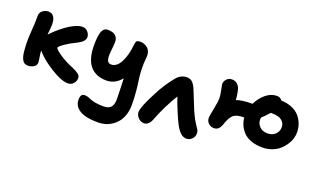

<svg xmlns="http://www.w3.org/2000/svg" viewBox="-85 -1072 2888 1760"><g transform="rotate(20 1358.5 -192.5)"><path d="M146 -46.9Q128.9 -46.9 115.7 -53.5Q102.5 -60.1 93.8 -74.5Q85 -88.9 79.3 -106.9Q73.7 -125 70.6 -152.3Q67.4 -179.7 66.2 -208Q64.9 -236.3 64.9 -274.9Q64.9 -299.3 70.1 -369.4Q75.2 -439.5 75.2 -470.2V-506.8Q75.2 -539.6 100.6 -558.8Q126 -578.1 155.8 -578.1Q190.9 -578.1 209 -551.5Q227.1 -524.9 227.1 -481Q227.1 -447.3 219.2 -377Q238.8 -397.9 268.1 -424.6Q297.4 -451.2 337.4 -481.7Q377.4 -512.2 420.9 -532.7Q464.4 -553.2 498 -553.2Q528.3 -553.2 549.6 -529.5Q570.8 -505.9 570.8 -478Q570.8 -433.1 493.2 -397Q432.6 -367.7 388.9 -336.7Q345.2 -305.7 345.2 -294.9Q345.2 -279.3 405.5 -238.8Q465.8 -198.2 542 -168Q579.6 -150.9 599.9 -135.3Q620.1 -119.6 620.1 -97.2Q620.1 -66.9 599.4 -43.5Q578.6 -20 544.9 -20Q482.4 -20 380.4 -83.3Q278.3 -146.5 223.1 -209Q221.7 -210.4 218.5 -214.1Q215.3 -217.8 213.9 -219.2Q215.8 -189 221.9 -153.8Q228 -118.7 228 -107.9Q228 -79.1 203.4 -63Q178.7 -46.9 146 -46.9Z M928.7 222.2Q805.7 222.2 747.8 185.8Q689.9 149.4 689.9 86.9Q689.9 55.7 700.2 42.2Q710.4 28.8 732.9 28.8Q747.6 28.8 765.1 34.7Q782.7 40.5 799.1 47.9Q815.4 55.2 848.6 61Q881.8 66.9 923.8 66.9Q976.6 66.9 997.8 40.8Q1019 14.6 1019 -34.2Q1019 -82 1016.1 -155Q1013.2 -228 1012.7 -238.8Q953.1 -165 868.7 -165Q765.1 -165 709 -230.7Q652.8 -296.4 652.8 -432.1Q652.8 -485.4 658.2 -521.2Q663.6 -557.1 673.8 -575.2Q684.1 -593.3 695.8 -600.1Q707.5 -606.9 724.1 -606.9Q777.8 -606.9 801.8 -583.5Q825.7 -560.1 824.7 -521Q824.2 -505.4 822.3 -483.2Q820.3 -460.9 818.6 -443.4Q816.9 -425.8 815.4 -405.8Q814 -385.7 815.7 -370.8Q817.4 -356 821.5 -343.5Q825.7 -331.1 835.4 -324.5Q845.2 -317.9 859.9 -317.9Q913.6 -317.9 949.7 -386Q985.8 -454.1 996.1 -562Q999 -589.4 1008.1 -597.7Q1017.1 -606 1041 -606Q1054.2 -606 1068.1 -602.8Q1082 -599.6 1096.9 -591.3Q1111.8 -583 1122.8 -570.3Q1133.8 -557.6 1139.9 -536.4Q1146 -515.1 1143.1 -488.8Q1135.7 -428.7 1138.4 -368.2Q1141.1 -307.6 1147.2 -271Q1153.3 -234.4 1159.7 -169.2Q1166 -104 1166 -34.2Q1166 18.1 1151.9 61.5Q1137.7 105 1114.5 134Q1091.3 163.1 1060.3 183.6Q1029.3 204.1 996.1 213.1Q962.9 222.2 928.7 222.2Z M1326.7 85Q1294.4 85 1270 60.1Q1245.6 35.2 1245.6 3.9Q1245.6 -46.4 1332.5 -210Q1378.9 -301.8 1450.7 -391.1Q1494.6 -445.8 1553.7 -445.8Q1585.4 -445.8 1604.7 -429.7Q1624 -413.6 1642.6 -375Q1654.3 -349.6 1680.4 -282.2Q1706.5 -214.8 1720.7 -182.1Q1757.3 -99.1 1793.9 -47.9Q1806.6 -30.8 1811.3 -19.3Q1815.9 -7.8 1815.9 8.8Q1815.9 40 1793 62.5Q1770 85 1739.7 85Q1680.2 85 1630.9 -11.2Q1610.8 -48.8 1580.8 -121.1Q1550.8 -193.4 1531.7 -250Q1498 -197.3 1459.5 -119.4Q1420.9 -41.5 1397.9 21Q1373.5 85 1326.7 85Z M2422.4 -77.1Q2359.4 -77.1 2311.3 -94.7Q2263.2 -112.3 2235.1 -142.3Q2207 -172.4 2192.1 -206.3Q2177.2 -240.2 2173.3 -278.8Q2135.7 -278.8 2113.3 -273.7Q2090.8 -268.6 2071.3 -254.9Q2038.6 -228.5 2013.7 -151.9Q1993.2 -91.8 1945.3 -91.8Q1913.6 -91.8 1891.1 -112.5Q1868.7 -133.3 1868.7 -168.9Q1868.7 -180.2 1884 -257.8Q1899.4 -335.4 1899.4 -363.8Q1899.4 -394.5 1888.9 -442.4Q1878.4 -490.2 1878.4 -497.1Q1878.4 -525.9 1898.9 -547.4Q1919.4 -568.8 1950.7 -568.8Q1977.5 -568.8 1998.3 -553.2Q2019 -537.6 2028.3 -511.2Q2042.5 -465.8 2046.4 -402.8Q2100.6 -422.9 2201.7 -422.9Q2232.4 -484.9 2281.7 -526.4Q2331.1 -567.9 2390.6 -567.9Q2419.9 -567.9 2441.4 -541Q2501 -539.1 2547.1 -519Q2593.3 -499 2620.6 -466.3Q2647.9 -433.6 2661.6 -395.3Q2675.3 -356.9 2675.3 -314.9Q2675.3 -284.7 2665.3 -252.4Q2655.3 -220.2 2634 -188.7Q2612.8 -157.2 2583.5 -132.6Q2554.2 -107.9 2512.2 -92.5Q2470.2 -77.1 2422.4 -77.1ZM2316.4 -310.1Q2316.4 -272.9 2344.5 -243.9Q2372.6 -214.8 2422.4 -214.8Q2469.7 -214.8 2498.5 -243.2Q2527.3 -271.5 2527.3 -312Q2527.3 -351.6 2496.3 -376.7Q2465.3 -401.9 2400.4 -401.9Q2392.6 -401.9 2388.7 -402.8Q2344.7 -353.5 2319.3 -332Q2316.4 -321.8 2316.4 -310.1Z"/></g></svg>

Font: Shantell Sans Irregular Bouncy
Style: Bold
Weight: 700
Designer: Stephen Nixon, Anya Danilova, Shantell Martin
Foundry: Arrow Type
Version: Version 1.006;[9816181b4]